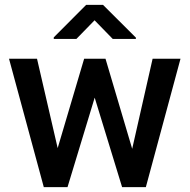

<svg xmlns="http://www.w3.org/2000/svg" viewBox="-20 -770 782 790"><path d="M132.3 -528.3 217.3 -160.6 326.2 -528.3H414.1L523.9 -157.7L607.9 -528.3H722.7L580.1 0H482.4L369.6 -368.2L257.8 0H160.2L17.1 -528.3ZM403.8 -750 539.1 -615.2V-609.9H443.8L369.1 -686.5L294.4 -609.9H201.2V-616.2L334.5 -750Z"/></svg>

Font: Vazirmatn FD Medium
Style: Regular
Weight: 500
Designer: Saber Rastikerdar
Foundry: Saber Rastikerdar
Version: Version 33.003